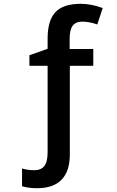

<svg xmlns="http://www.w3.org/2000/svg" viewBox="-20 -744 614 1004"><path d="M172.9 240.2Q130.4 240.2 95.2 230V137.2Q125.5 146 160.2 146Q194.8 146 211.9 124Q229 102.1 229 51.8V-399.9H133.8V-455.1L229 -488.8V-543Q229 -636.2 269.5 -680.2Q310.1 -724.1 402.8 -724.1Q455.6 -724.1 517.1 -702.1L488.8 -616.2Q446.3 -630.9 411.1 -630.9Q376 -630.9 360.1 -609.6Q344.2 -588.4 344.2 -541V-487.8H467.8V-399.9H345.2V62Q345.2 240.2 172.9 240.2Z"/></svg>

Font: OpenSans-Semibold
Style: Regular
Weight: 600
Foundry: Ascender Corporation
Version: Version 1.10